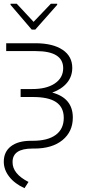

<svg xmlns="http://www.w3.org/2000/svg" viewBox="-39 -774 449 1013"><path d="M-6.3 -545.9H149.9Q240.2 -545.4 291.3 -511.2Q342.3 -477.1 342.3 -416Q342.3 -370.1 314.2 -336.7Q286.1 -303.2 236.8 -285.6Q345.2 -256.3 345.2 -153.8Q345.2 -79.6 290.8 -34.9Q236.3 9.8 141.6 9.8H131.8Q26.9 9.8 27.3 81.1Q26.4 142.6 111.3 186L90.3 218.8Q38.6 195.3 9.8 158.4Q-19 121.6 -19 79.1Q-19 26.9 18.8 -2.2Q56.6 -31.2 124.5 -31.2H133.8Q212.9 -31.2 255.1 -62.3Q297.4 -93.3 297.4 -152.3Q297.4 -208 256.8 -235.4Q216.3 -262.7 131.3 -262.2H69.8V-269V-304.2H128.9Q205.6 -303.7 250 -333.5Q294.4 -363.3 294.4 -414.6Q293.9 -504.4 149.9 -504.4H-6.3ZM49.3 -754.4 138.2 -658.7 229.5 -754.4H262.7V-748.5L147 -617.7H128.4L16.6 -748.5V-754.4Z"/></svg>

Font: Inter Display Extra Light
Style: Regular
Weight: 200
Designer: Rasmus Andersson
Foundry: rsms
Version: Version 4.000;git-4fc901f